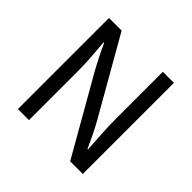

<svg xmlns="http://www.w3.org/2000/svg" viewBox="-165 -817 978 978"><g transform="rotate(45 323.5 -328.0)"><path d="M89.6 0V-656.3H180.6L413.7 -248.4Q432.5 -215.4 450 -179.5Q467.4 -143.6 483.6 -107.3H487.6Q484.8 -158.4 481.1 -211.5Q477.5 -264.5 477.5 -315.4V-656.3H557.1V0H466.1L233 -407.9Q214.6 -440.9 196.3 -477Q178.1 -513.1 161.9 -549H157.9Q162.3 -499.9 165.8 -447.8Q169.3 -395.7 169.3 -343.2V0Z"/></g></svg>

Font: Source Sans 3
Style: Regular
Weight: 200
Designer: Paul D. Hunt
Foundry: Adobe
Version: Version 3.046;hotconv 1.0.118;makeotfexe 2.5.65603